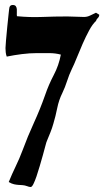

<svg xmlns="http://www.w3.org/2000/svg" viewBox="-20 -601 420 770"><path d="M31 -581Q40 -581 43.5 -576Q47 -571 47.5 -564Q48 -557 47.5 -549.5Q47 -542 48 -536Q99 -531 149 -533Q199 -535 250 -535Q267 -535 283.5 -534Q300 -533 317 -533Q330 -533 342 -539Q354 -545 365 -550L378 -542Q378 -534 372.5 -529Q367 -524 365 -517Q351 -504 337.5 -479Q324 -454 311.5 -425.5Q299 -397 288 -369.5Q277 -342 268 -324Q257 -301 249 -276Q241 -251 230 -228Q216 -200 209.5 -167.5Q203 -135 194 -105Q189 -87 182.5 -71Q176 -55 169 -38Q166 -32 162 -16Q158 0 152 21Q146 42 139.5 64.5Q133 87 126.5 106Q120 125 114 137Q108 149 103 149Q99 149 96 148Q93 147 90 146Q79 142 70.5 141.5Q62 141 54 140.5Q46 140 36.5 138Q27 136 15 129Q28 97 43 66Q58 35 70 3Q91 -54 116 -108.5Q141 -163 161 -220Q175 -261 195.5 -300Q216 -339 224 -382Q202 -388 176.5 -388Q151 -388 128 -388Q99 -388 67.5 -384Q36 -380 7 -374Q4 -382 3 -391Q2 -400 2 -408Q2 -413 4 -438Q6 -463 9 -492Q12 -521 14.5 -545Q17 -569 18 -572Q21 -581 31 -581Z"/></svg>

Font: Hand Textur
Style: Regular
Weight: 400
Designer: F. H. Ehmcke um 1935
Foundry: Peter Wiegel
Version: Version 1.000